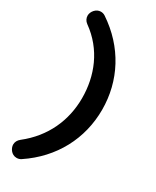

<svg xmlns="http://www.w3.org/2000/svg" viewBox="-223 -760 815 1003"><g transform="rotate(30 184.5 -259.0)"><path d="M95 174C248 72 330 -85 330 -259C330 -433 248 -590 95 -692C86 -698 77 -700 68 -700C40 -700 18 -672 18 -648C18 -633 25 -618 39 -608C158 -523 209 -393 209 -259C209 -125 154 0 39 90C25 101 18 115 18 130C18 151 36 182 68 182C77 182 86 180 95 174Z"/></g></svg>

Font: Hotpoint
Style: Bold
Weight: 700
Designer: Andrew Paglinawan, Luciano Perondi, Riccardo Olocco
Foundry: CAST Cooperativa Anonima Servizi Tipografici
Version: Version 1.000;PS 2.1;hotconv 16.6.51;makeotf.lib2.5.65220